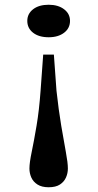

<svg xmlns="http://www.w3.org/2000/svg" viewBox="-20 -733 411 809"><path d="M207 -503 218 -351Q227 -269 238 -203.5Q249 -138 257.5 -92.5Q266 -47 266 -23Q266 -3 258 15Q250 33 232.5 44.5Q215 56 185 56Q156 56 138 44.5Q120 33 112 15Q104 -3 104 -23Q104 -47 113.5 -92.5Q123 -138 134 -203Q145 -268 151 -351L162 -503ZM185 -576Q144 -576 119.5 -595Q95 -614 95 -645Q95 -675 119.5 -694Q144 -713 185 -713Q225 -713 250 -694Q275 -675 275 -645Q275 -614 250 -595Q225 -576 185 -576Z"/></svg>

Font: BioRhyme SemiExpanded
Style: Regular
Weight: 400
Width: 6
Designer: Aoife Mooney
Foundry: Aoife Mooney Type
Version: Version 1.600;gftools[0.9.33]